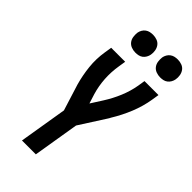

<svg xmlns="http://www.w3.org/2000/svg" viewBox="-291 -1027 1097 1097"><g transform="rotate(45 257.0 -478.5)"><path d="M138 0 186 -291 136 -451Q120 -508 113.5 -568.5Q107 -629 117 -691L124 -735H237L230 -691Q221 -636 224.5 -582.5Q228 -529 243 -479L261 -422L305 -491Q335 -538 356 -588.5Q377 -639 386 -691L393 -735H506L499 -691Q489 -629 464.5 -568.5Q440 -508 405 -451Q404 -448 402 -445Q400 -442 399 -440L296 -279L250 0ZM441 -813Q424 -813 408 -819Q392 -825 382 -838Q372 -851 369.5 -868Q367 -885 369 -902Q371 -914 377.5 -925.5Q384 -937 394.5 -944.5Q405 -952 417 -954.5Q429 -957 441 -957Q458 -957 474 -951Q490 -945 499.5 -932Q509 -919 512 -902Q515 -885 512 -868Q510 -856 503.5 -844.5Q497 -833 487 -825.5Q477 -818 465 -815.5Q453 -813 441 -813ZM241 -813Q224 -813 208 -819Q192 -825 182 -838Q172 -851 169.5 -868Q167 -885 169 -902Q171 -914 177.5 -925.5Q184 -937 194.5 -944.5Q205 -952 217 -954.5Q229 -957 241 -957Q258 -957 274 -951Q290 -945 299.5 -932Q309 -919 312 -902Q315 -885 312 -868Q310 -856 303.5 -844.5Q297 -833 287 -825.5Q277 -818 265 -815.5Q253 -813 241 -813Z"/></g></svg>

Font: Iosevka Term Curly Oblique
Style: Bold
Weight: 700
Italic angle: -9°
Designer: Belleve Invis
Foundry: Belleve Invis
Version: Version 32.3.0